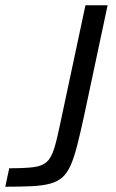

<svg xmlns="http://www.w3.org/2000/svg" viewBox="-38 -708 441 728"><path d="M-18 0 -3 -70Q55 -70 88 -74Q121 -78 139 -94Q157 -110 168 -146.5Q179 -183 192 -247L286 -688H370L280 -265Q266 -201 254.5 -156Q243 -111 230 -81.5Q217 -52 198.5 -35.5Q180 -19 151.5 -11.5Q123 -4 82 -2Q41 0 -18 0Z"/></svg>

Font: Saira SemiExpanded
Style: Italic
Weight: 400
Width: 6
Italic angle: -12°
Designer: Hector Gatti with collaboration of the Omnibus-Type team
Foundry: Omnibus-Type
Version: Version 1.101